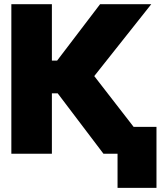

<svg xmlns="http://www.w3.org/2000/svg" viewBox="-20 -748 792 934"><path d="M483.4 0 260.7 -293.9H232.4V0H35.2V-727.5H232.4V-453.1H257.8L466.8 -727.5H715.8L438.5 -377.9L731.4 0ZM741.2 -130.9V166H551.8V-130.9Z"/></svg>

Font: Inter Tight Black
Style: Regular
Weight: 900
Designer: Rasmus Andersson
Foundry: rsms
Version: Version 3.004; ttfautohint (v1.8.4.7-5d5b)